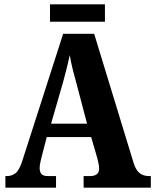

<svg xmlns="http://www.w3.org/2000/svg" viewBox="-20 -871 720 891"><path d="M5 0V-54H13Q36 -54 53 -68Q70 -82 84 -126L273 -714H417L600 -115Q610 -82 627.5 -68Q645 -54 670 -54H680V0H368V-54H401Q417 -54 428.5 -62Q440 -70 440 -89Q440 -101 436.5 -115.5Q433 -130 431 -139L403 -235H197L176 -154Q173 -142 168.5 -123.5Q164 -105 164 -91Q164 -74 172 -64Q180 -54 201 -54H240V0ZM217 -297H384L334 -487Q325 -519 317 -551Q309 -583 304 -615Q297 -583 289 -552Q281 -521 273 -491ZM212 -770V-851H467V-770Z"/></svg>

Font: Noto Serif Georgian Condensed ExtraBold
Style: Regular
Weight: 800
Width: 3
Designer: Monotype Design Team, Akaki Razmadze
Foundry: Google LLC
Version: Version 2.003; ttfautohint (v1.8.4.7-5d5b)